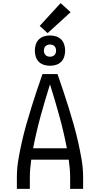

<svg xmlns="http://www.w3.org/2000/svg" viewBox="-20 -1209 640 1229"><path d="M88 0V-74Q88 -131 97.5 -187Q107 -243 119.5 -298.5Q132 -354 147.5 -409Q163 -464 180 -518.5Q197 -573 215 -627Q233 -681 252 -735H348Q367 -681 385 -627Q403 -573 420 -518.5Q437 -464 452.5 -409Q468 -354 480.5 -298.5Q493 -243 502.5 -187Q512 -131 512 -74V0H429V-74Q429 -102 426.5 -130Q424 -158 420 -187H180Q176 -158 173.5 -130Q171 -102 171 -74V0ZM408 -260Q388 -364 360 -466Q332 -568 300 -669Q268 -568 240 -466Q212 -364 192 -260ZM300 -788Q280 -788 261 -794Q242 -800 228.5 -813.5Q215 -827 209 -846Q203 -865 203 -885Q203 -905 209 -924Q215 -943 228.5 -956.5Q242 -970 261 -976Q280 -982 300 -982Q320 -982 339 -976Q358 -970 371.5 -956.5Q385 -943 391 -924Q397 -905 397 -885Q397 -865 391 -846Q385 -827 371.5 -813.5Q358 -800 339 -794Q320 -788 300 -788ZM300 -846Q308 -846 315.5 -848.5Q323 -851 328.5 -856.5Q334 -862 336.5 -869.5Q339 -877 339 -885Q339 -893 336.5 -900.5Q334 -908 328.5 -913.5Q323 -919 315.5 -921.5Q308 -924 300 -924Q292 -924 284.5 -921.5Q277 -919 271.5 -913.5Q266 -908 263.5 -900.5Q261 -893 261 -885Q261 -877 263.5 -869.5Q266 -862 271.5 -856.5Q277 -851 284.5 -848.5Q292 -846 300 -846ZM285 -997 234 -1043 368 -1189 432 -1131Z"/></svg>

Font: Bmono
Style: Regular
Weight: 400
Monospace: yes
Designer: Belleve Invis
Foundry: Belleve Invis
Version: Version 11.2.2; ttfautohint (v1.8.2)